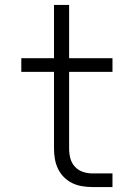

<svg xmlns="http://www.w3.org/2000/svg" viewBox="-20 -755 540 775"><path d="M353 0Q332 0 311 -3.5Q290 -7 271.5 -16Q253 -25 238 -40Q223 -55 214 -74Q205 -93 201.5 -113.5Q198 -134 198 -155V-465H66V-520H198V-735H259V-520H434V-465H259V-155Q259 -135 264 -116Q269 -97 282 -82.5Q295 -68 314 -61.5Q333 -55 353 -55H434V0Z"/></svg>

Font: Iosevka SS04 Light
Style: Regular
Weight: 300
Monospace: yes
Designer: Belleve Invis
Foundry: Belleve Invis
Version: Version 19.0.0; ttfautohint (v1.8.4)